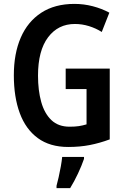

<svg xmlns="http://www.w3.org/2000/svg" viewBox="-20 -744 647 985"><path d="M317 -392H543V-29Q492 -10 441 0Q390 10 330 10Q236 10 174 -35.5Q112 -81 81.5 -163.5Q51 -246 51 -358Q51 -469 86.5 -551Q122 -633 191.5 -678.5Q261 -724 362 -724Q410 -724 456 -712Q502 -700 541 -679L502 -580Q472 -599 436.5 -610Q401 -621 364 -621Q278 -621 226.5 -552.5Q175 -484 175 -356Q175 -280 191.5 -221Q208 -162 243.5 -128Q279 -94 337 -94Q365 -94 384.5 -97Q404 -100 424 -106V-287H317ZM411 71Q399 106 380 146.5Q361 187 340 221H270V209Q275 191 281 164.5Q287 138 292 110Q297 82 299 61H411Z"/></svg>

Font: Noto Sans Gujarati Condensed SemiBold
Style: Regular
Weight: 600
Width: 3
Designer: Jelle Bosma - Monotype Design Team, Universal Thirst
Foundry: Monotype Imaging Inc.
Version: Version 2.106; ttfautohint (v1.8.4.7-5d5b)